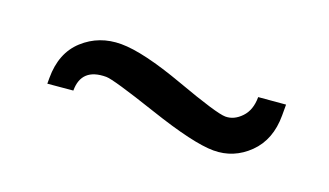

<svg xmlns="http://www.w3.org/2000/svg" viewBox="-31 -503 653 381"><g transform="rotate(20 295.5 -312.0)"><path d="M173.8 -308.6Q121.6 -308.6 121.6 -260.7L68.4 -255.9V-268.1Q68.4 -320.8 100.8 -350.3Q133.3 -379.9 179.7 -379.9Q226.1 -379.9 315.2 -347.7Q404.3 -315.4 422.6 -315.4Q440.9 -315.4 455.8 -331.1Q470.7 -346.7 470.7 -374L527.8 -378.9V-356Q527.8 -304.7 496.8 -274.4Q465.8 -244.1 423.3 -244.1Q380.9 -244.1 284.9 -276.4Q189 -308.6 173.8 -308.6Z"/></g></svg>

Font: NoticiaText-Regular
Style: Regular
Weight: 400
Designer: JM Sole
Foundry: JM Sole
Version: Version 1.003